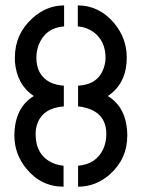

<svg xmlns="http://www.w3.org/2000/svg" viewBox="-20 -703 534 724"><path d="M219.7 1Q134.8 1 79.1 -67.4Q34.2 -122.1 34.2 -192.4Q35.2 -296.9 107.4 -340.8Q43 -383.8 36.1 -471.7Q36.1 -479.5 36.1 -486.3Q36.1 -574.2 101.6 -633.8Q155.3 -682.6 221.7 -682.6V-603.5Q152.3 -598.6 126 -534.2Q117.2 -510.7 117.2 -485.4Q117.2 -419.9 168.9 -392.6Q192.4 -381.8 220.7 -379.9V-301.8Q142.6 -295.9 121.1 -237.3Q114.3 -218.8 114.3 -197.3Q114.3 -118.2 177.7 -88.9Q197.3 -80.1 219.7 -78.1ZM274.4 1V-78.1Q342.8 -84 369.1 -140.6Q380.9 -166 380.9 -197.3Q380.9 -274.4 305.7 -295.9Q290 -300.8 274.4 -301.8V-379.9Q349.6 -383.8 371.1 -446.3Q377.9 -465.8 377.9 -485.4Q377.9 -547.9 333 -582Q306.6 -600.6 273.4 -603.5V-682.6Q353.5 -682.6 410.2 -616.2Q458 -558.6 458 -486.3Q458 -393.6 393.6 -345.7Q389.6 -342.8 386.7 -340.8Q459 -296.9 460 -192.4Q460 -103.5 393.6 -44.9Q340.8 1 274.4 1Z"/></svg>

Font: Post No Bills Colombo SemiBold
Style: Regular
Weight: 600
Designer: Kosala Senevirathne, Siva Puranthara, Lasantha Premarathna, Tharique Azeez
Foundry: Mooniak
Version: Version 1.220 ; ttfautohint (v1.6)